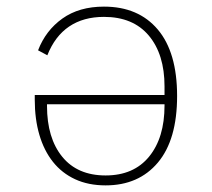

<svg xmlns="http://www.w3.org/2000/svg" viewBox="-20 -548 640 580"><path d="M477 -261V-287Q477 -384 429.5 -440.5Q382 -497 294 -497Q232 -497 189 -468Q146 -439 123 -381L95 -396Q118 -456 168.5 -492Q219 -528 294 -528Q398 -528 456.5 -459Q515 -390 515 -258Q515 -126 457 -57Q399 12 299 12Q247 12 207 -6.5Q167 -25 140 -59Q113 -93 99 -140.5Q85 -188 85 -247V-261ZM122 -228Q122 -131 168 -74.5Q214 -18 299 -18Q384 -18 430.5 -75Q477 -132 477 -229V-233H122Z"/></svg>

Font: IBM Plex Mono ExtLt
Style: Regular
Weight: 200
Monospace: yes
Designer: Mike Abbink, Paul van der Laan, Pieter van Rosmalen
Foundry: Bold Monday
Version: Version 2.3